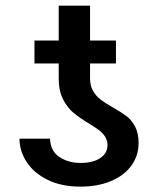

<svg xmlns="http://www.w3.org/2000/svg" viewBox="-20 -659 564 688"><path d="M297.9 -216.8Q263.7 -237.8 242.4 -255.6Q221.2 -273.4 205.8 -303.5Q190.4 -333.5 190.4 -377.9V-431.6H103.5V-513.7H190.4V-638.7H302.7V-513.7H395.5V-431.6H302.7V-378.9Q302.7 -351.6 313.7 -332.8Q324.7 -314 340.6 -302Q356.4 -290 383.8 -274.4Q414.1 -257.3 432.6 -243.4Q451.2 -229.5 463.9 -205.8Q476.6 -182.1 476.6 -146.5Q476.6 -101.1 450.7 -65.4Q424.8 -29.8 377.4 -10Q330.1 9.8 268.6 9.8Q200.2 9.8 150.6 -14.6Q101.1 -39.1 75.4 -78.6Q49.8 -118.2 49.8 -162.1H159.2Q161.1 -117.2 193.1 -96.2Q225.1 -75.2 268.6 -75.2Q314 -75.2 339.6 -92.8Q365.2 -110.4 365.2 -138.7Q365.2 -156.2 356.4 -169.7Q347.7 -183.1 334.2 -193.1Q320.8 -203.1 297.9 -216.8Z"/></svg>

Font: Pretendard GOV Medium
Style: Regular
Weight: 500
Designer: Base glyphs from Inter by Rasmus Andersson; Hangeul glyphs from Noto Sans CJK(Source Han Sans) by Jang Soo-young and Kan
Foundry: Kil Hyung-jin
Version: Version 1.309